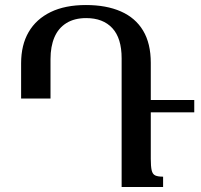

<svg xmlns="http://www.w3.org/2000/svg" viewBox="-20 -744 799 764"><path d="M64 -352V-492Q64 -565 94 -616.5Q124 -668 181.5 -696Q239 -724 322 -724Q403 -724 461 -698.5Q519 -673 549.5 -622Q580 -571 580 -494V-112Q580 -82 583.5 -66.5Q587 -51 597.5 -46Q608 -41 629 -41V0H464V-512Q464 -592 427 -632Q390 -672 323 -672Q276 -672 244 -652Q212 -632 196.5 -595.5Q181 -559 181 -509V-352ZM568 -297V-346H753V-297Z"/></svg>

Font: Noto Serif Armenian Medium
Style: Regular
Weight: 500
Version: Version 2.007